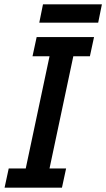

<svg xmlns="http://www.w3.org/2000/svg" viewBox="-20 -860 487 880"><path d="M1 0 20 -88H98L207 -602H129L148 -690H411L392 -602H316L207 -88H283L264 0ZM160 -756 177 -840H447L430 -756Z"/></svg>

Font: Radio Canada Condensed Medium
Style: Italic
Weight: 500
Width: 3
Italic angle: -12°
Designer: Charles Daoud, Etienne Aubert Bonn, Alexandre Saumier Demers, Jacques Le Bailly
Foundry: Radio-Canada
Version: Version 2.104; ttfautohint (v1.8.4.7-5d5b);gftools[0.9.28.de